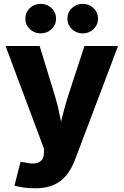

<svg xmlns="http://www.w3.org/2000/svg" viewBox="-20 -783 650 1010"><path d="M56.2 193.4 87.9 68.4 117.7 72.8Q146.5 79.6 167.2 75.9Q188 72.3 199.5 58.8Q210.9 45.4 210.9 23.4L211.9 0.5L9.3 -541H188.5L269 -278.8Q285.2 -225.1 295.4 -170.9Q305.7 -116.7 318.8 -55.7H281.7Q294.9 -116.7 308.1 -171.1Q321.3 -225.6 338.4 -278.8L424.3 -541H601.1L373.5 60.1Q356.4 104.5 330.1 137.7Q303.7 170.9 263.7 189.2Q223.6 207.5 165 207.5Q134.3 207.5 105.5 203.6Q76.7 199.7 56.2 193.4ZM415 -607.4Q381.3 -607.4 357.9 -630.1Q334.5 -652.8 334.5 -685.1Q334.5 -717.8 357.9 -740.2Q381.3 -762.7 415 -762.7Q448.7 -762.7 472.2 -740.2Q495.6 -717.8 495.6 -685.1Q495.6 -652.8 472.2 -630.1Q448.7 -607.4 415 -607.4ZM193.8 -607.4Q160.2 -607.4 136.7 -630.1Q113.3 -652.8 113.3 -685.1Q113.3 -717.8 136.7 -740.2Q160.2 -762.7 193.8 -762.7Q228 -762.7 251.5 -740.2Q274.9 -717.8 274.9 -685.1Q274.9 -652.8 251.5 -630.1Q228 -607.4 193.8 -607.4Z"/></svg>

Font: Inter 17pt ExtraBold
Style: Regular
Weight: 800
Version: Version 4.001;git-66647c0bb